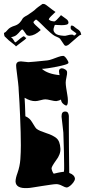

<svg xmlns="http://www.w3.org/2000/svg" viewBox="-55 -954 433 976"><path d="M84 2Q26 5 24 -31Q24 -48 34 -75Q46 -109 48.5 -144.5Q51 -180 51 -216Q51 -245 50 -282.5Q49 -320 47 -367Q46 -399 44 -431Q42 -463 40 -495Q40 -507 37 -533.5Q34 -560 30.5 -586Q27 -612 27 -621Q27 -642 51 -642Q57 -642 70.5 -640Q84 -638 89 -638Q110 -639 186 -647Q196 -648 211 -653.5Q226 -659 241 -664.5Q256 -670 266 -670Q273 -670 283 -656Q293 -642 293 -635Q293 -630 276 -625Q259 -620 234.5 -615Q210 -610 188.5 -607Q167 -604 158 -604Q187 -578 248 -572Q246 -578 245 -591V-593Q245 -605 259 -607Q267 -607 276.5 -601Q286 -595 286 -587Q287 -580 283 -562Q279 -544 279 -534Q279 -524 281.5 -507Q284 -490 287 -473Q290 -456 290 -446V-439Q290 -419 281 -417Q257 -427 255 -448Q248 -444 242 -442.5Q236 -441 231 -440Q221 -440 203 -444.5Q185 -449 175 -449Q167 -449 150.5 -444.5Q134 -440 125 -440Q101 -439 70 -457Q71 -444 72 -420.5Q73 -397 74 -363Q96 -354 108 -333Q116 -320 121 -312Q126 -304 130 -300Q137 -294 150 -288.5Q163 -283 181 -277Q213 -267 231.5 -252Q250 -237 252 -199Q254 -170 230 -139Q207 -107 207 -98Q209 -83 218 -71Q226 -73 239.5 -76Q253 -79 270 -81Q271 -86 271 -94.5Q271 -103 271 -116Q271 -141 270 -182Q269 -223 267 -280Q266 -294 262.5 -320.5Q259 -347 258 -360V-364Q258 -387 276 -387H278Q293 -387 295 -365V-306Q295 -261 295.5 -203.5Q296 -146 297 -75Q324 -65 326 -46Q326 -38 318.5 -27.5Q311 -17 301 -9Q291 -1 283 -1Q277 -1 261 -9.5Q245 -18 231 -18Q222 -18 202 -15Q182 -12 158.5 -8.5Q135 -5 114.5 -1.5Q94 2 84 2ZM26 -718Q26 -721 1 -740Q-5 -744 -11.5 -750Q-18 -756 -26 -764Q-33 -769 -33 -774Q-33 -776 -34.5 -781.5Q-36 -787 -32 -788Q-26 -790 -15.5 -803Q-5 -816 22 -824Q36 -829 45 -838.5Q54 -848 59 -858Q63 -866 83 -876Q97 -885 108 -893Q119 -901 120 -902Q128 -910 138.5 -918Q149 -926 161 -934H166Q173 -934 179 -929Q181 -928 191 -920Q201 -912 212 -904Q223 -896 226 -894Q227 -894 227 -893Q227 -892 226 -892Q226 -892 219 -885.5Q212 -879 204.5 -871.5Q197 -864 195 -860Q194 -859 194 -858Q194 -857 193 -855L194 -854Q199 -849 207.5 -847Q216 -845 220 -845Q225 -845 233 -853Q241 -861 248 -869Q255 -877 255 -877Q272 -865 282.5 -857Q293 -849 293 -839Q293 -831 282.5 -828.5Q272 -826 259 -826Q246 -826 236 -827Q226 -828 224 -827Q221 -823 221 -820Q221 -819 219 -814Q217 -809 217 -802Q217 -793 227 -783.5Q237 -774 270 -772Q276 -771 288 -774.5Q300 -778 309 -778Q320 -778 321 -772Q325 -776 331 -779Q336 -783 329 -787.5Q322 -792 309 -802Q304 -807 304 -812Q304 -814 304.5 -816.5Q305 -819 305 -821V-822Q308 -825 311 -824Q314 -824 315 -823Q320 -821 324 -817Q328 -813 346 -801Q354 -794 355.5 -786.5Q357 -779 358 -778Q358 -777 354 -776.5Q350 -776 338 -765L294 -727Q290 -724 287 -723Q284 -722 281 -721Q275 -721 272 -725L251 -756Q247 -762 224 -771Q220 -773 214.5 -777Q209 -781 201 -788L177 -810Q174 -813 165 -822Q156 -831 145.5 -841Q135 -851 128 -855Q115 -846 115 -840Q116 -836 125 -827Q134 -818 143 -810.5Q152 -803 151 -802V-800Q122 -774 96 -772Q86 -772 81 -776Q80 -777 75 -784Q70 -791 65.5 -797.5Q61 -804 59 -804Q54 -804 47.5 -795.5Q41 -787 30.5 -777.5Q20 -768 1 -765Q9 -760 15 -749Q21 -738 22 -739Q25 -739 26 -740Q35 -748 50 -760Q65 -772 68 -769L73 -764L79 -761Q79 -760 75 -756Q71 -752 68 -750L44 -732Q27 -718 26 -718Z"/></svg>

Font: Moo Lah Lah
Style: Regular
Weight: 400
Designer: Robert E. Leuschke
Foundry: Robert E. Leuschke
Version: Version 1.010; ttfautohint (v1.8.3)